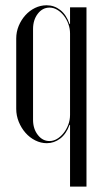

<svg xmlns="http://www.w3.org/2000/svg" viewBox="-20 -522 384 710"><path d="M239 -464V-433.4H237Q225.4 -467.5 202.9 -485Q180.4 -502.5 152.5 -502.5Q129.9 -502.5 109.5 -492.6Q89.1 -482.6 73.8 -465.6Q58.5 -448.6 49.2 -426.4Q40 -404.1 40 -379.8V-119.4Q40 -94.6 49.4 -71.4Q58.9 -48.2 74.4 -30.7Q89.9 -13.1 110.4 -2.8Q131 7.5 153.2 7.5Q180 7.5 202.6 -9.6Q225.1 -26.8 237 -59.9H239V-33.6V168H299.8V-495H239ZM239 -96.9Q239 -78.1 232.5 -60.8Q226 -43.5 215.2 -30Q204.5 -16.5 191 -8.4Q177.5 -0.4 162.9 -0.4Q137.4 -0.4 119.8 -23.1Q102.2 -45.8 102.2 -78.9V-414.6Q102.2 -448.4 119.7 -471.1Q137.1 -493.9 163.2 -493.9Q178.1 -493.9 191.6 -485.8Q205.1 -477.8 215.9 -464.2Q226.6 -450.8 232.8 -433.5Q239 -416.2 239 -398.2Z"/></svg>

Font: Moniqa Black
Style: Regular
Weight: 900
Designer: Rajesh Rajput
Foundry: Rajesh Rajput
Version: Version 1.000